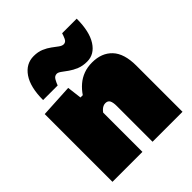

<svg xmlns="http://www.w3.org/2000/svg" viewBox="-211 -882 1006 1006"><g transform="rotate(-45 292.0 -379.0)"><path d="M35 0Q35 -52 35 -101Q35 -150 35 -213V-263Q35 -322.5 35 -381.2Q35 -440 35 -502L219 -512L229 -431H246Q264 -457.5 286.8 -477Q309.5 -496.5 338 -507.2Q366.5 -518 402 -518Q472.5 -518 513.2 -474.8Q554 -431.5 554 -342Q554 -308.5 554 -276.5Q554 -244.5 554 -213Q554 -150 554 -101Q554 -52 554 0H332Q332 -52 332 -99.5Q332 -147 332 -200V-265Q332 -291.5 325 -304.8Q318 -318 300 -318Q291.5 -318 283.8 -314.5Q276 -311 269.2 -304.8Q262.5 -298.5 257 -291V-200Q257 -147 257 -99.5Q257 -52 257 0ZM387 -539Q354.5 -539 329.5 -549.2Q304.5 -559.5 285.5 -573Q266.5 -586.5 252.8 -596.8Q239 -607 229 -607Q212 -607 202.8 -590Q193.5 -573 189 -560H81Q81 -655.5 116.2 -706.8Q151.5 -758 209 -758Q240.5 -758 264.5 -747.8Q288.5 -737.5 306.5 -724Q324.5 -710.5 338.5 -700.2Q352.5 -690 364 -690Q380 -690 387.8 -707.2Q395.5 -724.5 399 -737H507Q507 -642 474 -590.5Q441 -539 387 -539Z"/></g></svg>

Font: Commissioner Thin Black
Style: Regular
Weight: 900
Version: Version 1.000